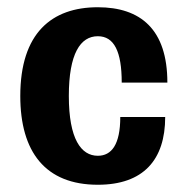

<svg xmlns="http://www.w3.org/2000/svg" viewBox="-20 -500 508 530"><path d="M250 10C376 10 436 -59 436 -177H312C312 -101 288 -70 250 -70C204 -70 170 -116 170 -235C170 -352 202 -400 250 -400C295 -400 316 -358 316 -272H442C442 -419 368 -480 250 -480C123 -480 36 -409 36 -235C36 -81 105 10 250 10Z"/></svg>

Font: Tanklager Original
Style: Regular
Weight: 400
Designer: Ariel Martín Pérez
Foundry: Tunera Type Foundry
Version: Version 1.000;Glyphs 3.3 (3310)